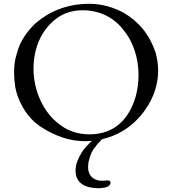

<svg xmlns="http://www.w3.org/2000/svg" viewBox="-20 -729 904 1009"><path d="M156 -367C156 -454 182 -527 223 -579C264 -631 322 -675 415 -675C513 -675 586 -629 630 -570C676 -515 708 -431 708 -335C708 -295 703 -256 692 -218C660 -112 589 -23 450 -23C384 -23 330 -45 292 -76C249 -107 213 -155 191 -205C171 -250 156 -306 156 -367ZM497 260C504 260 511 260 518 258C537 258 561 249 561 231C561 223 555 219 546 219C536 219 525 221 516 221C473 221 443 195 443 151C443 146 443 141 444 134C444 128 445 121 448 112C454 87 464 60 482 42C489 31 502 17 511 8C515 1 525 1 533 -2C636 -30 712 -97 761 -180C789 -227 811 -288 811 -358C811 -391 806 -422 798 -452C766 -547 710 -615 630 -662C581 -688 521 -709 450 -709C326 -709 234 -665 166 -606C123 -565 84 -512 68 -446C58 -416 54 -383 54 -349C54 -298 61 -253 76 -216C103 -145 148 -89 208 -54C267 -18 340 13 427 13C439 13 452 12 464 11C456 17 449 24 442 32C429 45 418 58 409 73C394 98 377 131 377 167C377 235 430 260 497 260Z"/></svg>

Font: fbb
Style: Regular
Weight: 400
Designer: David J. Perry, Michael Sharpe
Version: Version 1.045